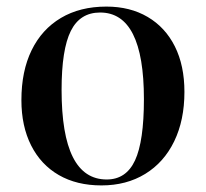

<svg xmlns="http://www.w3.org/2000/svg" viewBox="-20 -549 625 583"><path d="M288 14Q213 14 158.5 -17.5Q104 -49 74.5 -107.5Q45 -166 45 -245Q45 -333 76 -396.5Q107 -460 165 -494.5Q223 -529 303 -529Q375 -529 428.5 -497.5Q482 -466 511 -408Q540 -350 540 -270Q540 -184 509 -120Q478 -56 421 -21Q364 14 288 14ZM304 -4Q363 -4 390 -62Q417 -120 417 -248Q417 -511 284 -511Q223 -511 195 -455Q167 -399 167 -276Q167 -4 304 -4Z"/></svg>

Font: Literata 72pt Medium
Style: Regular
Weight: 500
Designer: Latin by Veronika Burian and Jose Scaglione. Greek by Irene Vlachou. Cyrillic by Vera Evstafieva.
Foundry: TypeTogether
Version: Version 3.002